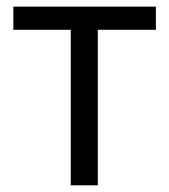

<svg xmlns="http://www.w3.org/2000/svg" viewBox="-20 -555 507 575"><path d="M446.8 -465.8H272.9V0H191.9V-465.8H20V-535.2H446.8Z"/></svg>

Font: Open Sans ACDW
Style: acdw
Weight: 400
Foundry: Ascender Corporation
Version: Version 1.10